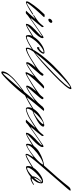

<svg xmlns="http://www.w3.org/2000/svg" viewBox="842 -1584 1083 2859"><g transform="rotate(90 1383.5 -154.5)"><path d="M247 -333Q233 -333 233 -350Q233 -364 248 -378Q263 -392 277 -392Q284 -392 289.5 -386Q295 -380 295 -374Q295 -364 281 -348.5Q267 -333 247 -333ZM0 -24Q27 -64 95 -142Q163 -220 203 -260Q209 -268 209 -271Q209 -275 201 -276L178 -278Q170 -278 163 -270Q95 -201 34.5 -119.5Q-26 -38 -26 -15Q-26 1 -14 1Q2 1 51 -25.5Q100 -52 141 -79L182 -106L181 -119Q20 -13 2 -13Q-3 -13 -3 -17Z M170 -98 167 -110 200 -131Q224 -147 244 -161.5Q264 -176 276 -185.5Q288 -195 300.5 -208.5Q313 -222 317 -227Q321 -232 332.5 -246.5Q344 -261 346 -264Q358 -260 358 -240Q338 -211 304 -170.5Q270 -130 248 -103.5Q226 -77 226 -71Q226 -69 227 -69Q229 -69 232 -72Q256 -90 316.5 -132Q377 -174 427.5 -208.5Q478 -243 481 -245Q503 -261 513 -261Q522 -261 522 -246Q522 -222 492 -183Q462 -144 426 -111Q390 -78 360 -49Q330 -20 330 -14Q330 -13 331 -13Q339 -13 383.5 -39.5Q428 -66 469 -92L510 -119L511 -106Q350 1 315 1Q309 1 309 -5Q309 -42 355.5 -92.5Q402 -143 448 -183.5Q494 -224 494 -237Q494 -239 492 -239L490 -238Q446 -212 330 -131Q306 -114 279 -95Q252 -76 234.5 -63Q217 -50 202 -39Q187 -28 186 -28Q182 -25 173.5 -16Q165 -7 157.5 -2Q150 3 141 3Q117 1 116 0Q115 -1 115 -3Q116 -4 132 -21Q148 -38 163.5 -55Q179 -72 200.5 -96Q222 -120 237 -139L208 -122Z M496 2Q476 2 476 -41Q476 -82 517 -137.5Q558 -193 620 -234Q682 -275 733 -275Q753 -275 753 -259Q753 -237 718.5 -201Q684 -165 665 -165Q654 -165 654 -176Q654 -183 659 -192Q664 -201 669 -201Q671 -201 673.5 -199.5Q676 -198 677 -196L678 -194Q734 -238 734 -259Q734 -262 729 -262Q697 -262 641 -217Q585 -172 541.5 -113.5Q498 -55 498 -21Q498 -12 507 -12Q544 -12 653 -80L713 -119L714 -106Q689 -90 657 -70Q541 2 496 2Z M1253 -658Q1223 -658 1032 -466Q841 -274 742 -137Q834 -207 1044.5 -411.5Q1255 -616 1255 -655Q1255 -657 1253 -658ZM1281 -665Q1281 -617 1066.5 -409.5Q852 -202 726 -114Q682 -51 682 -23Q682 -14 686 -14Q727 -14 833 -80L893 -119L894 -106Q869 -90 837 -70Q721 2 676 2Q664 2 664 -17Q664 -75 745 -188.5Q826 -302 930.5 -408.5Q1035 -515 1135.5 -595.5Q1236 -676 1272 -676Q1276 -676 1277 -675Q1281 -673 1281 -665Z M960 -145 921 -122 882 -99 879 -110 913 -131Q961 -162 988.5 -184Q1016 -206 1025 -216.5Q1034 -227 1051 -251Q1058 -261 1067 -261Q1071 -261 1075 -257Q1079 -253 1081 -250L1083 -246Q1083 -228 992.5 -128Q902 -28 902 -19Q902 -17 905 -17Q914 -17 978 -58Q1042 -99 1084 -133Q1162 -197 1209 -247Q1234 -270 1251 -270Q1272 -268 1272 -264L1271 -262Q1228 -222 1143 -127Q1058 -32 1058 -15Q1058 -11 1062 -11Q1071 -11 1201 -93L1242 -119L1243 -107Q1231 -99 1212 -87Q1063 7 1038 7Q1029 7 1029 -2Q1029 -13 1053.5 -60Q1078 -107 1089 -120L1073 -111Q922 -3 892 -3Q880 -3 880 -15Q880 -30 891 -51.5Q902 -73 911.5 -86Q921 -99 940 -121.5Q959 -144 960 -145Z M1231 -99 1228 -110 1266 -136Q1337 -185 1358.5 -203.5Q1380 -222 1400 -251Q1407 -261 1416 -261Q1420 -261 1424 -257Q1428 -253 1430 -250L1432 -246Q1432 -228 1341.5 -128Q1251 -28 1251 -19Q1251 -17 1254 -17Q1263 -17 1327 -58Q1391 -99 1433 -133Q1459 -154 1482 -178Q1505 -202 1524 -224L1542 -247Q1567 -270 1584 -270Q1605 -268 1605 -264L1604 -262Q1571 -224 1492 -128Q1413 -32 1402 -13Q1410 -13 1456 -39Q1502 -65 1544 -92L1585 -118L1586 -106Q1522 -62 1466 -32L1375 15Q1296 122 1177.5 244.5Q1059 367 1036 367Q1017 367 1017 353Q1017 330 1028 304Q1039 278 1062 250.5Q1085 223 1106.5 200Q1128 177 1163.5 148Q1199 119 1220 102.5Q1241 86 1277 58.5Q1313 31 1323 24Q1364 -26 1383.5 -48.5Q1403 -71 1418.5 -89Q1434 -107 1456 -133Q1457 -134 1443.5 -125Q1430 -116 1422 -111Q1271 -3 1241 -3Q1229 -3 1229 -15Q1229 -30 1241 -52.5Q1253 -75 1264 -90Q1275 -105 1295 -128.5Q1315 -152 1316 -153ZM1046 344Q1052 344 1113.5 274Q1175 204 1234 134L1292 63Q1292 61 1290 61Q1043 241 1043 338Q1043 344 1046 344Z M1803 -257Q1803 -260 1799 -260Q1772 -260 1715 -213Q1658 -166 1616 -110Q1666 -126 1734.5 -182Q1803 -238 1803 -257ZM1572 -21Q1572 -8 1582 -8Q1594 -8 1636 -24.5Q1678 -41 1705 -57L1803 -119L1804 -106Q1759 -76 1711 -48Q1680 -29 1638 -13.5Q1596 2 1579 2Q1551 2 1551 -33Q1551 -80 1585 -127Q1619 -174 1664.5 -204Q1710 -234 1752.5 -253Q1795 -272 1816 -272Q1839 -272 1839 -257Q1839 -220 1751.5 -167Q1664 -114 1606 -97Q1572 -48 1572 -21Z M1792 -98 1789 -110 1822 -131Q1846 -147 1866 -161.5Q1886 -176 1898 -185.5Q1910 -195 1922.5 -208.5Q1935 -222 1939 -227Q1943 -232 1954.5 -246.5Q1966 -261 1968 -264Q1980 -260 1980 -240Q1960 -211 1926 -170.5Q1892 -130 1870 -103.5Q1848 -77 1848 -71Q1848 -69 1849 -69Q1851 -69 1854 -72Q1878 -90 1938.5 -132Q1999 -174 2049.5 -208.5Q2100 -243 2103 -245Q2125 -261 2135 -261Q2144 -261 2144 -246Q2144 -222 2114 -183Q2084 -144 2048 -111Q2012 -78 1982 -49Q1952 -20 1952 -14Q1952 -13 1953 -13Q1961 -13 2005.5 -39.5Q2050 -66 2091 -92L2132 -119L2133 -106Q1972 1 1937 1Q1931 1 1931 -5Q1931 -42 1977.5 -92.5Q2024 -143 2070 -183.5Q2116 -224 2116 -237Q2116 -239 2114 -239L2112 -238Q2068 -212 1952 -131Q1928 -114 1901 -95Q1874 -76 1856.5 -63Q1839 -50 1824 -39Q1809 -28 1808 -28Q1804 -25 1795.5 -16Q1787 -7 1779.5 -2Q1772 3 1763 3Q1739 1 1738 0Q1737 -1 1737 -3Q1738 -4 1754 -21Q1770 -38 1785.5 -55Q1801 -72 1822.5 -96Q1844 -120 1859 -139L1830 -122Z M2119 -17Q2146 -17 2252 -95.5Q2358 -174 2404 -246Q2404 -253 2392 -253Q2364 -253 2297 -211Q2230 -169 2172.5 -112.5Q2115 -56 2115 -22Q2115 -17 2119 -17ZM2257 6Q2245 6 2245 -8Q2245 -21 2251.5 -35Q2258 -49 2271 -69.5Q2284 -90 2291 -105L2293 -111L2292 -112Q2141 -2 2106 -2Q2095 -2 2095 -22Q2095 -74 2132.5 -122Q2170 -170 2223 -200.5Q2276 -231 2329 -249Q2382 -267 2418 -267Q2619 -488 2732 -634Q2755 -664 2784 -665Q2793 -665 2793 -657Q2793 -649 2660 -498Q2527 -347 2394 -190Q2261 -33 2261 -10Q2261 -6 2265 -6Q2271 -6 2306 -23Q2341 -40 2369 -57L2467 -119L2468 -106Q2422 -75 2374 -47Q2285 6 2257 6Z M2670 -225V-226Q2650 -216 2626 -178.5Q2602 -141 2598 -114Q2670 -188 2670 -225ZM2457 -16Q2495 -16 2580 -96V-101Q2580 -132 2610.5 -177.5Q2641 -223 2666 -236Q2663 -239 2658 -239Q2621 -239 2535.5 -154Q2450 -69 2450 -22Q2450 -16 2457 -16ZM2426 -30Q2426 -105 2512.5 -179.5Q2599 -254 2656 -254Q2684 -254 2684 -229Q2684 -158 2608 -87Q2614 -85 2620 -85Q2648 -85 2701 -120L2706 -110Q2642 -67 2609 -67Q2596 -67 2590 -72Q2551 -40 2508 -20Q2465 0 2445 0Q2426 0 2426 -30Z"/></g></svg>

Font: Herr Von Muellerhoff
Style: Regular
Weight: 400
Designer: Alejandro Paul
Foundry: Alejandro Paul
Version: Version 1.000